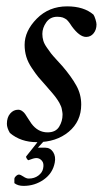

<svg xmlns="http://www.w3.org/2000/svg" viewBox="-20 -448 354 613"><path d="M101.1 23.4H123.5Q140.6 23.4 149.7 37.6Q158.7 51.8 154.8 71.3Q148.4 105 119.9 125.2Q91.3 145.5 55.2 145.5Q37.1 145.5 25.9 136.7V123Q26.4 118.2 31.2 113.8Q36.1 109.4 40.5 109.4Q45.4 109.4 54.7 115.7Q64 122.1 71.8 122.1Q89.8 122.1 102.5 112.5Q115.2 103 117.7 89.8Q121.1 73.7 113.8 65.2Q106.4 56.6 96.2 56.6Q87.9 56.6 70.8 63.5Q68.8 63.5 65.4 58.3Q62 53.2 64 50.8Q69.3 43.9 83.7 26.1Q98.1 8.3 103 1H121.6ZM194.3 -427.7Q247.6 -427.7 278.3 -401.4Q281.7 -396.5 284.9 -386Q288.1 -375.5 288.1 -370.1Q288.1 -353 278.8 -341.6Q269.5 -330.1 254.9 -330.1Q233.9 -330.1 209 -364.3Q208.5 -365.2 205.3 -369.9Q202.1 -374.5 201.2 -375.7Q200.2 -377 197.3 -380.6Q194.3 -384.3 192.6 -385.5Q190.9 -386.7 187.3 -388.9Q183.6 -391.1 180.4 -392.1Q177.2 -393.1 172.9 -393.8Q168.5 -394.5 163.1 -394.5Q140.1 -394.5 127.7 -376.7Q115.2 -358.9 115.2 -339.8Q115.2 -328.6 118.2 -318.4Q121.1 -308.1 129.9 -295.7Q138.7 -283.2 143.1 -277.3Q147.5 -271.5 162.1 -255.6Q176.8 -239.7 179.7 -236.3Q208 -203.1 223.6 -175Q239.3 -147 239.3 -114.3Q239.3 -60.5 199.5 -27.3Q159.7 5.9 97.7 5.9Q46.4 5.9 11.7 -23.4Q2 -39.6 2 -52.7Q2 -73.2 12.5 -85.4Q22.9 -97.7 38.1 -97.7Q44.9 -97.7 51 -93.3Q57.1 -88.9 60.5 -83.7Q64 -78.6 70.3 -68.6Q76.7 -58.6 80.1 -53.7Q101.1 -25.4 131.8 -25.4Q157.7 -25.4 168.7 -43.2Q179.7 -61 179.7 -82Q179.7 -86.9 178.7 -92Q177.7 -97.2 177 -101.3Q176.3 -105.5 173.6 -111.1Q170.9 -116.7 169.4 -119.9Q168 -123 163.8 -128.9Q159.7 -134.8 158 -137.2Q156.2 -139.6 150.9 -146.2Q145.5 -152.8 144 -154.5Q142.6 -156.2 136.2 -163.3Q129.9 -170.4 128.9 -171.9Q110.8 -191.9 102.5 -201.9Q94.2 -211.9 81.8 -230.5Q69.3 -249 64 -266.8Q58.6 -284.7 58.6 -304.7Q58.6 -349.1 97.4 -388.4Q136.2 -427.7 194.3 -427.7Z"/></svg>

Font: Amiri
Style: Slanted
Weight: 400
Italic angle: 9°
Designer: Khaled Hosny
Version: Version 000.107